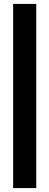

<svg xmlns="http://www.w3.org/2000/svg" viewBox="-20 -820 251 980"><path d="M47 -800H165V140H47Z"/></svg>

Font: Niramit SemiBold
Style: Regular
Weight: 600
Designer: Katatrad Aksorn Co.,Ltd.
Foundry: Cadson Demak Co.,Ltd.
Version: Version 1.001; ttfautohint (v1.6)